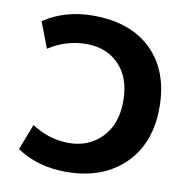

<svg xmlns="http://www.w3.org/2000/svg" viewBox="-83 -819 872 908"><g transform="rotate(10 353.0 -365.0)"><path d="M55.7 -57.6 103.5 -181.6Q187.5 -127 282.2 -127Q377 -127 439.5 -190.9Q502 -254.9 502 -366.2Q502 -477.5 441.9 -540Q381.8 -602.5 284.7 -602.5Q187.5 -602.5 103.5 -547.9L55.7 -671.9Q157.2 -740.2 293 -740.2Q473.6 -740.2 574.7 -640.1Q675.8 -540 675.8 -366.2Q675.8 -192.4 571.3 -91.3Q466.8 9.8 293 9.8Q156.2 9.8 55.7 -57.6Z"/></g></svg>

Font: GenEi M Gothic v2 Heavy
Style: Regular
Weight: 800
Version: Version 2.0